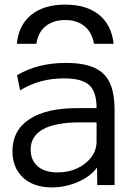

<svg xmlns="http://www.w3.org/2000/svg" viewBox="-20 -803 585 833"><path d="M263 -783Q355 -783 409.5 -739Q464 -695 473 -613H388Q379 -663 346.5 -689.5Q314 -716 263 -716Q211 -716 178 -689.5Q145 -663 138 -613H53Q61 -695 116 -739Q171 -783 263 -783ZM205 10Q126 10 80 -32.5Q34 -75 34 -147Q34 -237 107 -285.5Q180 -334 317 -334H399Q399 -405 367 -434Q335 -463 257 -463Q205 -463 158.5 -450.5Q112 -438 67 -411L54 -477Q101 -504 153 -517Q205 -530 266 -530Q342 -530 388.5 -509.5Q435 -489 456 -444.5Q477 -400 477 -327V0H402L401 -75H400Q372 -37 318 -13.5Q264 10 205 10ZM230 -55Q277 -55 315.5 -73Q354 -91 376.5 -121.5Q399 -152 399 -189V-272H327Q220 -272 166.5 -242Q113 -212 113 -154Q113 -108 143.5 -81.5Q174 -55 230 -55Z"/></svg>

Font: M PLUS 2
Style: Regular
Weight: 400
Designer: Coji Morishita
Foundry: UNDERFOREST DESIGN
Version: Version 1.001